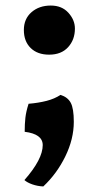

<svg xmlns="http://www.w3.org/2000/svg" viewBox="-20 -486 350 692"><path d="M157 -289Q115 -289 90.5 -313Q66 -337 66 -378Q66 -418 93.5 -442Q121 -466 163 -466Q203 -466 226.5 -440Q250 -414 250 -383Q250 -343 225.5 -316Q201 -289 157 -289ZM198 -144Q224 -136 235 -115.5Q246 -95 246 -47Q246 15 215.5 77.5Q185 140 136 186Q115 185 96.5 178.5Q78 172 68 163Q134 88 134 37Q134 -3 69 -11Q69 -39 71.5 -61.5Q74 -84 83 -112Q119 -115 148 -122.5Q177 -130 198 -144Z"/></svg>

Font: Vollkorn ExtraBold
Style: Regular
Weight: 800
Designer: Friedrich Althausen
Foundry: Friedrich Althausen
Version: Version 5.000; ttfautohint (v1.8.3)